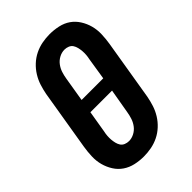

<svg xmlns="http://www.w3.org/2000/svg" viewBox="-221 -838 941 941"><g transform="rotate(-45 250.0 -367.5)"><path d="M206 8Q176 8 147 1.5Q118 -5 94.5 -21Q71 -37 55.5 -61.5Q40 -86 32.5 -114Q25 -142 26 -172.5Q27 -203 32 -234L84 -548Q89 -574 97 -599Q105 -624 119.5 -647.5Q134 -671 154.5 -690Q175 -709 199.5 -721Q224 -733 250.5 -738Q277 -743 303 -743Q333 -743 362.5 -736.5Q392 -730 415 -714Q438 -698 453.5 -673.5Q469 -649 476.5 -621Q484 -593 483 -562.5Q482 -532 477 -501L425 -187Q420 -161 412 -136Q404 -111 389.5 -87.5Q375 -64 354.5 -45Q334 -26 309.5 -14Q285 -2 258.5 3Q232 8 206 8ZM336 -404 354 -518Q357 -531 358 -544.5Q359 -558 358 -570.5Q357 -583 354 -595.5Q351 -608 344.5 -618Q338 -628 326 -633Q314 -638 301 -638Q282 -638 264 -628.5Q246 -619 234 -603Q222 -587 216 -568.5Q210 -550 207 -531L186 -404ZM208 -97Q227 -97 245 -106.5Q263 -116 275 -132Q287 -148 293 -166.5Q299 -185 302 -204L324 -331H174L155 -217Q152 -204 151 -190.5Q150 -177 151 -164.5Q152 -152 155 -139.5Q158 -127 164.5 -117Q171 -107 183 -102Q195 -97 208 -97Z"/></g></svg>

Font: Iosevka Curly Extrabold
Style: Italic
Weight: 800
Italic angle: -9°
Monospace: yes
Designer: Belleve Invis
Foundry: Belleve Invis
Version: Version 22.1.2; ttfautohint (v1.8.4)